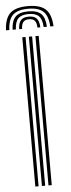

<svg xmlns="http://www.w3.org/2000/svg" viewBox="-87 -994 380 1025"><g transform="rotate(-5 103.0 -481.5)"><path d="M130 0V-800H147.5V0ZM59.5 0V-800H77V0ZM94.8 0V-800H112.2V0ZM103.5 -963.2Q38 -963.2 8.5 -935.8Q-21 -908.2 -23.8 -844.5H-6Q-3.8 -900.5 21.8 -924.8Q47.2 -949 103.5 -949Q159.8 -949 185.1 -924.8Q210.5 -900.5 213.2 -844.5H230.8Q227.8 -908.2 198.2 -935.8Q168.8 -963.2 103.5 -963.2ZM103.5 -935Q56.2 -935 34.9 -914.1Q13.5 -893.2 11.5 -844.5H29Q30.8 -885.5 48 -903.1Q65.2 -920.8 103.5 -920.8Q141.5 -920.8 158.8 -903.1Q176 -885.5 178 -844.5H195.5Q193.2 -893.2 171.9 -914.1Q150.5 -935 103.5 -935ZM103.5 -906.8Q74.5 -906.8 61.2 -892.4Q48 -878 46.8 -844.5H62.5Q63 -870.5 73 -881.6Q83 -892.8 103.5 -892.8Q124.2 -892.8 134.2 -881.6Q144.2 -870.5 144.5 -844.5H160.2Q158.8 -878 145.6 -892.4Q132.5 -906.8 103.5 -906.8Z"/></g></svg>

Font: Big Shoulders Inline Text Medium
Style: Regular
Weight: 500
Designer: Patric King
Foundry: XO Type Co
Version: Version 1.000